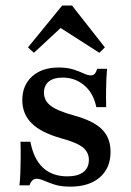

<svg xmlns="http://www.w3.org/2000/svg" viewBox="-20 -676 484 707"><path d="M238.7 11.3Q204 11.3 180.6 3.6Q157.3 -4 141.9 -10.9Q126.6 -17.7 114.5 -17.7Q96.8 -17.7 88.7 6.5H51.6Q54 -13.7 54.8 -35.9Q55.6 -58.1 56 -87.1Q56.5 -116.1 55.6 -154H91.9Q104 -90.3 138.3 -58.5Q172.6 -26.6 228.2 -26.6Q266.1 -26.6 286.7 -42.3Q307.3 -58.1 307.3 -87.1Q307.3 -115.3 284.7 -133.5Q262.1 -151.6 204.8 -166.9Q130.6 -187.9 96.4 -222.2Q62.1 -256.5 62.1 -307.3Q62.1 -362.1 98.4 -394.8Q134.7 -427.4 196 -427.4Q228.2 -427.4 250.4 -420.2Q272.6 -412.9 287.9 -405.6Q303.2 -398.4 314.5 -398.4Q323.4 -398.4 328.6 -404Q333.9 -409.7 337.9 -422.6H374.2Q372.6 -405.6 371.8 -387.1Q371 -368.5 370.6 -343.5Q370.2 -318.5 371 -281.5H334.7Q324.2 -333.1 290.3 -361.7Q256.5 -390.3 210.5 -390.3Q177.4 -390.3 159.7 -375.8Q141.9 -361.3 141.9 -334.7Q141.9 -305.6 166.5 -286.7Q191.1 -267.7 252.4 -250.8Q323.4 -231.5 355.2 -200Q387.1 -168.5 387.1 -116.9Q387.1 -57.3 347.6 -23Q308.1 11.3 238.7 11.3ZM104.8 -481.5 83.1 -501.6 208.9 -655.6H245.2L366.1 -501.6L346 -481.5L182.3 -586.3L229.8 -597.6Z"/></svg>

Font: Playfair 9pt SemiBold
Style: Regular
Weight: 600
Designer: Claus Eggers Sørensen
Foundry: Claus Eggers Sørensen
Version: Version 2.001;gftools[0.9.30]